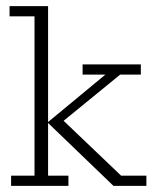

<svg xmlns="http://www.w3.org/2000/svg" viewBox="-20 -603 496 623"><path d="M136 -33H202V0H16V-33H92V-550H11V-583H136V-207L322 -361H248V-394H437V-361H370L168 -196L176 -221L373 -33H455V0H348L136 -204Z"/></svg>

Font: Rokkitt ExtraLight
Style: Regular
Weight: 250
Version: Version 3.103